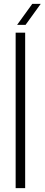

<svg xmlns="http://www.w3.org/2000/svg" viewBox="-20 -968 230 988"><path d="M60.5 0V-800H109.5V0ZM68 -840 146 -948H189.5L111.5 -840Z"/></svg>

Font: Big Shoulders Stencil Text Thin ExtraLight
Style: Regular
Weight: 250
Version: Version 2.001